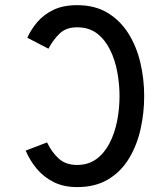

<svg xmlns="http://www.w3.org/2000/svg" viewBox="-20 -732 656 763"><path d="M286.5 11.5Q233 11.5 193.2 -8.5Q153.5 -28.5 126 -61.5Q98.5 -94.5 82 -133.5L167 -166Q186 -126.5 213.8 -101.5Q241.5 -76.5 286.5 -76.5Q331 -76.5 362.8 -99.8Q394.5 -123 415 -162.2Q435.5 -201.5 445.2 -250.2Q455 -299 455 -350Q455 -397 446.2 -445.2Q437.5 -493.5 417.5 -534Q397.5 -574.5 365.5 -599Q333.5 -623.5 286.5 -623.5Q243 -623.5 217.5 -599.2Q192 -575 172.5 -538.5L88.5 -582Q103 -614.5 128.2 -644.2Q153.5 -674 192.2 -692.8Q231 -711.5 286.5 -711.5Q357.5 -711.5 408 -680.8Q458.5 -650 490.8 -598.2Q523 -546.5 538 -482Q553 -417.5 553 -350Q553 -283 538.5 -218.5Q524 -154 492.5 -102Q461 -50 410 -19.2Q359 11.5 286.5 11.5Z"/></svg>

Font: Overpass Mono Light Medium
Style: Regular
Weight: 500
Monospace: yes
Version: Version 4.000